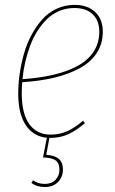

<svg xmlns="http://www.w3.org/2000/svg" viewBox="-20 -548 463 776"><path d="M395.5 -419.9Q395.5 -371.6 371.1 -334Q346.7 -296.4 302 -272.2Q257.3 -248 199.5 -234.1Q141.6 -220.2 69.8 -215.8Q67.9 -194.8 67.9 -169.9Q67.9 -88.4 98.6 -46.1Q129.4 -3.9 184.1 -3.9Q221.2 -3.9 251.5 -17.6Q281.7 -31.2 315.9 -60.1L323.2 -50.3Q287.1 -19.5 254.9 -5.1Q222.7 9.3 184.1 9.3H179.7L167 77.6Q201.2 80.1 217.8 94.2Q234.4 108.4 234.4 137.2Q234.4 167.5 214.4 187.7Q194.3 208 161.1 208Q128.4 208 106.9 190.9L113.8 180.7Q133.8 195.3 161.1 195.3Q188.5 195.3 204.3 179Q220.2 162.6 220.2 137.2Q220.2 111.3 204.8 100.3Q189.5 89.4 153.8 88.4L169.4 8.8Q114.3 3.4 84 -42.5Q53.7 -88.4 53.7 -169.4Q53.7 -209 59.6 -249.8Q65.4 -290.5 76.9 -331.1Q88.4 -371.6 107.4 -407Q126.5 -442.4 150.9 -469.7Q175.3 -497.1 209 -512.7Q242.7 -528.3 281.7 -528.3Q334 -528.3 364.7 -499.3Q395.5 -470.2 395.5 -419.9ZM280.8 -515.6Q248.5 -515.6 220.2 -503.9Q191.9 -492.2 170.4 -471.2Q148.9 -450.2 131.3 -422.9Q113.8 -395.5 101.8 -363Q89.8 -330.6 82 -296.9Q74.2 -263.2 70.8 -228Q141.1 -232.9 197 -246.1Q252.9 -259.3 294.7 -282.2Q336.4 -305.2 358.9 -340.1Q381.3 -375 381.3 -419.9Q381.3 -464.8 354.7 -490.2Q328.1 -515.6 280.8 -515.6Z"/></svg>

Font: Fira Sans Compressed Hair
Style: Italic
Weight: 100
Width: 3
Italic angle: -8°
Designer: Carrois Corporate & Edenspiekermann AG
Foundry: Carrois Corporate GbR & Edenspiekermann AG
Version: Version 4.203;PS 004.203;hotconv 1.0.88;makeotf.lib2.5.64775